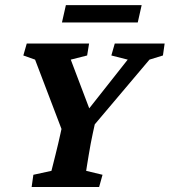

<svg xmlns="http://www.w3.org/2000/svg" viewBox="-20 -747 678 767"><path d="M577.1 -508.8 299.8 -180.7 364.3 -276.4 350.6 -213.9Q346.7 -195.3 342.3 -172.9Q337.9 -150.4 334.5 -128.4Q331.1 -106.4 328.1 -89.4Q325.2 -72.3 324.2 -64.5L389.6 -48.8L376 0H106.4L113.3 -48.8L185.5 -64.5Q187.5 -72.3 191.9 -89.8Q196.3 -107.4 201.7 -128.9Q207 -150.4 212.4 -172.9Q217.8 -195.3 221.7 -213.9L235.4 -276.4L245.1 -180.7L120.1 -508.8L73.2 -525.4L86.9 -573.2H335.9L328.1 -525.4L262.7 -508.8L343.8 -294.9H321.3L490.2 -508.8L424.8 -525.4L438.5 -573.2H637.7L630.9 -525.4ZM243.2 -726.6H545.9L530.3 -657.2H227.5Z"/></svg>

Font: Crimson Pro ExtraLight
Style: Bold Italic
Weight: 700
Italic angle: -12°
Version: Version 1.002